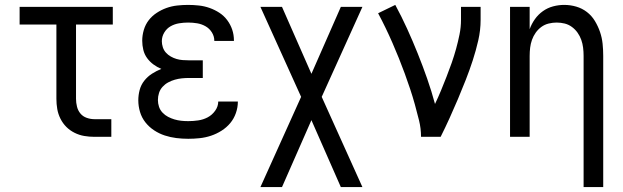

<svg xmlns="http://www.w3.org/2000/svg" viewBox="-20 -558 2540 783"><path d="M365 0H434V-72H365Q349 -72 333.5 -77.5Q318 -83 308 -95Q298 -107 294 -123Q290 -139 290 -155V-458H440V-530H60V-458H210V-155Q210 -134 213.5 -113.5Q217 -93 226.5 -74Q236 -55 250.5 -40.5Q265 -26 284 -16.5Q303 -7 323.5 -3.5Q344 0 365 0Z M748 8Q771 8 794.5 5.5Q818 3 840.5 -4.5Q863 -12 883.5 -25Q904 -38 919 -56Q934 -74 942 -97Q950 -120 950 -143Q950 -144 950 -144Q950 -144 950 -144H870Q870 -144 870 -144Q870 -144 870 -144Q870 -124 857.5 -106.5Q845 -89 827 -79.5Q809 -70 788.5 -67Q768 -64 748 -64Q733 -64 719 -65.5Q705 -67 691.5 -71Q678 -75 665.5 -81.5Q653 -88 643 -98.5Q633 -109 628.5 -122.5Q624 -136 624 -150Q624 -165 628.5 -179Q633 -193 643 -204Q653 -215 666 -222Q679 -229 693 -233Q707 -237 721.5 -238.5Q736 -240 750 -240H807V-312H750Q737 -312 724.5 -313Q712 -314 700 -317.5Q688 -321 676.5 -327.5Q665 -334 656.5 -343.5Q648 -353 644 -365.5Q640 -378 640 -390Q640 -409 650 -425.5Q660 -442 676 -451Q692 -460 710.5 -463Q729 -466 747 -466Q766 -466 784 -463Q802 -460 818 -451Q834 -442 844 -426Q854 -410 854 -392Q854 -392 854 -391.5Q854 -391 854 -391H934Q934 -391 934 -392Q934 -393 934 -393Q934 -416 927 -437Q920 -458 906.5 -476Q893 -494 874.5 -506Q856 -518 835 -525.5Q814 -533 791.5 -535.5Q769 -538 747 -538Q725 -538 702.5 -535.5Q680 -533 659 -525.5Q638 -518 619 -505.5Q600 -493 586.5 -475.5Q573 -458 566.5 -436Q560 -414 560 -392Q560 -373 564.5 -354.5Q569 -336 580 -321Q591 -306 606 -295Q621 -284 638 -277Q618 -269 600 -257.5Q582 -246 568.5 -229Q555 -212 549.5 -191Q544 -170 544 -149Q544 -125 551 -101.5Q558 -78 573 -59Q588 -40 608.5 -26.5Q629 -13 652 -5.5Q675 2 699 5Q723 8 748 8Z M1042 205H1130L1250 -68L1370 205H1458L1292 -163L1458 -530H1370L1250 -257L1130 -530H1042L1208 -163Z M1697 0H1777Q1796 -38 1813.5 -76.5Q1831 -115 1847.5 -154Q1864 -193 1879.5 -232.5Q1895 -272 1908 -312Q1921 -352 1930.5 -393.5Q1940 -435 1940 -477V-530H1860V-477Q1860 -447 1854 -417.5Q1848 -388 1840 -359Q1832 -330 1822 -301.5Q1812 -273 1801 -245Q1790 -217 1778.5 -189Q1767 -161 1754 -134Q1740 -186 1722 -237.5Q1704 -289 1683.5 -340Q1663 -391 1640.5 -440.5Q1618 -490 1592 -538L1522 -504Q1538 -474 1552.5 -444Q1567 -414 1580.5 -383Q1594 -352 1606.5 -321Q1619 -290 1630.5 -258.5Q1642 -227 1652.5 -195.5Q1663 -164 1672 -131.5Q1681 -99 1689 -66.5Q1697 -34 1697 0Z M2360 205H2440V-330Q2440 -355 2437.5 -379.5Q2435 -404 2427 -427.5Q2419 -451 2406 -472.5Q2393 -494 2373.5 -509Q2354 -524 2330 -531Q2306 -538 2281 -538Q2258 -538 2235.5 -532Q2213 -526 2194 -512.5Q2175 -499 2161.5 -480Q2148 -461 2140 -439V-530H2060V0H2140V-330Q2140 -347 2142 -363.5Q2144 -380 2149.5 -395.5Q2155 -411 2164.5 -424.5Q2174 -438 2187.5 -448Q2201 -458 2217.5 -462Q2234 -466 2250 -466Q2267 -466 2283 -462Q2299 -458 2312.5 -448Q2326 -438 2335.5 -424.5Q2345 -411 2350.5 -395.5Q2356 -380 2358 -363.5Q2360 -347 2360 -330Z"/></svg>

Font: Iosevka SS09
Style: Regular
Weight: 400
Monospace: yes
Designer: Belleve Invis
Foundry: Belleve Invis
Version: Version 5.2.1; ttfautohint (v1.8.3)